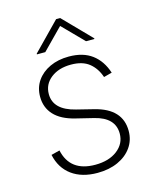

<svg xmlns="http://www.w3.org/2000/svg" viewBox="-113 -816 729 905"><g transform="rotate(-15 251.5 -363.5)"><path d="M436.4 -427.9 396.3 -417.3Q381.4 -462 348.9 -488.1Q316.4 -514.2 260.3 -514.2Q200.3 -514.2 162.1 -484.4Q123.9 -454.5 123.9 -406.6Q123.9 -329.5 229 -303.6L312.9 -282.7Q442.8 -250.4 442.8 -142.4Q442.8 -97.3 418.3 -62.5Q393.8 -27.7 350.5 -8.2Q307.2 11.4 250.4 11.4Q174.4 11.4 125.4 -24.5Q76.3 -60.4 62.1 -126.8L103.7 -137.4Q127.5 -28.4 250 -28.4Q316.8 -28.4 357.8 -60Q398.8 -91.6 398.8 -141Q398.8 -218.8 301.5 -242.5L214.5 -263.8Q147.7 -280.2 114.3 -316.4Q81 -352.6 81 -405.2Q81 -449.2 104 -482.6Q127.1 -516 167.6 -534.8Q208.1 -553.6 260.3 -553.6Q329.5 -553.6 373.2 -521Q416.9 -488.3 436.4 -427.9ZM159.1 -602.3 258.5 -703.5 358 -602.3H398.8V-605.8L268.5 -739.3H248.6L118.3 -605.8V-602.3Z"/></g></svg>

Font: Inter UI Extra Light
Style: Regular
Weight: 200
Designer: Rasmus Andersson
Foundry: rsms
Version: 3.2;8d6f07862